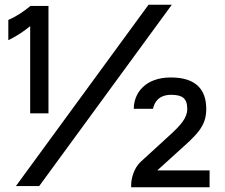

<svg xmlns="http://www.w3.org/2000/svg" viewBox="-20 -783 945 808"><path d="M47 0H145L703 -763H605ZM184 -306V-758H107V-757C77 -732 45 -712 15 -699V-614C45 -628 78 -649 107 -673V-306ZM728 -144C807 -215 848 -250 848 -324C848 -403 808 -457 699 -457C591 -457 543 -391 543 -325H624C629 -353 649 -384 700 -384C748 -384 768 -369 768 -324C768 -287 741 -256 690 -210L572 -102C543 -75 532 -31 532 -4V5H862V-66H642Z"/></svg>

Font: Hibana SubMedium
Style: Regular
Weight: 500
Width: 6
Designer: pygmalion
Foundry: ybstudio
Version: Version 0.930;hotconv 1.0.109;makeotfexe 2.5.65596